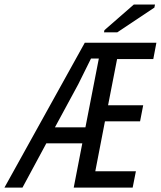

<svg xmlns="http://www.w3.org/2000/svg" viewBox="-71 -853 731 873"><path d="M303.2 -201.2H139.6L31.2 0H-50.8L314.5 -658.7H640.1L626 -584.5H461.4L420.4 -374.5H580.1L565.9 -301.3H406.2L362.3 -74.2H546.9L532.2 0H264.2ZM378.4 -586.9H342.8L284.7 -469.7L178.7 -273.9H317.4ZM401.9 -706.1 403.8 -715.8 537.6 -832.5H633.8L630.9 -818.4L462.4 -706.1Z"/></svg>

Font: Cousine
Style: Italic
Weight: 400
Italic angle: -12°
Monospace: yes
Designer: Steve Matteson
Foundry: Monotype Imaging Inc.
Version: Version 1.21